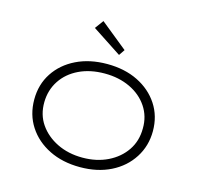

<svg xmlns="http://www.w3.org/2000/svg" viewBox="-108 -853 1005 977"><g transform="rotate(15 394.5 -364.5)"><path d="M395 10Q303 10 232.5 -25Q162 -60 122 -121.5Q82 -183 82 -263Q82 -342 122 -403Q162 -464 232.5 -498.5Q303 -533 395 -533Q487 -533 557 -498.5Q627 -464 667 -403Q707 -342 707 -263Q707 -185 667 -122.5Q627 -60 557 -25Q487 10 395 10ZM395 -40Q469 -40 527.5 -68.5Q586 -97 620 -147Q654 -197 654 -263Q655 -327 621.5 -377Q588 -427 529 -455Q470 -483 395 -483Q319 -483 260.5 -455Q202 -427 169 -377Q136 -327 135 -263Q134 -197 168 -147.5Q202 -98 261 -69Q320 -40 395 -40ZM440 -593 286 -694 319 -739 461 -624Z"/></g></svg>

Font: Lexend Giga ExtraLight
Style: Regular
Weight: 250
Version: Version 1.007